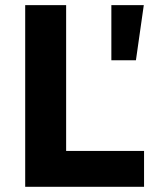

<svg xmlns="http://www.w3.org/2000/svg" viewBox="-20 -720 592 740"><path d="M77.1 -700.2H234.9V-138.2H535.2V0H77.1ZM409.2 -700.2H534.2L503.9 -487.8H409.2Z"/></svg>

Font: Montserrat arm SemiBold
Style: Regular
Weight: 600
Designer: Julieta Ulanovsky
Foundry: Julieta Ulanovsky
Version: Version 6.000;PS 006.000;hotconv 1.0.88;makeotf.lib2.5.64775